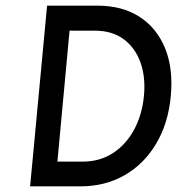

<svg xmlns="http://www.w3.org/2000/svg" viewBox="-20 -659 646 679"><path d="M146.5 -639H324.5Q412.5 -639 473.5 -599.5Q534.5 -560 563.8 -488.5Q593 -417 584 -319.5Q575 -222.5 532.2 -150.8Q489.5 -79 420.8 -39.5Q352 0 264.5 0H86.5ZM226 -550.5 183 -87.5H273Q333 -87.5 379.2 -117.5Q425.5 -147.5 454 -200Q482.5 -252.5 489 -319.5Q495.5 -386.5 476.5 -438.8Q457.5 -491 416.8 -520.8Q376 -550.5 316 -550.5Z"/></svg>

Font: Karla Medium
Style: Italic
Weight: 500
Italic angle: -8°
Designer: Jonathan Pinhorn
Version: Version 2.001